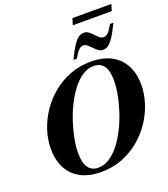

<svg xmlns="http://www.w3.org/2000/svg" viewBox="-184 -1183 1162 1325"><g transform="rotate(-20 397.0 -521.0)"><path d="M794 -460.5Q794 -393 772.2 -325.2Q750.5 -257.5 709.8 -196.8Q669 -136 611.8 -88.8Q554.5 -41.5 483.5 -14.2Q412.5 13 330.5 13Q239.5 13 178.2 -20.8Q117 -54.5 86.2 -114.8Q55.5 -175 55.5 -254.5Q55.5 -322 77.2 -389.8Q99 -457.5 139.8 -518.2Q180.5 -579 237.8 -626.2Q295 -673.5 366 -700.8Q437 -728 519 -728Q610 -728 671 -694.2Q732 -660.5 763 -600.2Q794 -540 794 -460.5ZM222.5 -162.5Q222.5 -90.5 248 -56.2Q273.5 -22 321 -22Q364.5 -22 404.2 -48Q444 -74 478 -118Q512 -162 539.5 -217.2Q567 -272.5 586.5 -332.2Q606 -392 616.5 -449Q627 -506 627 -552.5Q627 -624.5 601.5 -658.8Q576 -693 528.5 -693Q484.5 -693 445 -667Q405.5 -641 371.5 -597Q337.5 -553 310 -497.8Q282.5 -442.5 263 -382.8Q243.5 -323 233 -266Q222.5 -209 222.5 -162.5ZM759.5 -927Q729 -864 707 -831.2Q685 -798.5 666.8 -786.8Q648.5 -775 629 -775Q610.5 -775 595.2 -786.5Q580 -798 566 -813Q552 -828 538.5 -839.5Q525 -851 510 -851Q493 -851 477.5 -837Q462 -823 437 -780H412Q442.5 -843 464.5 -875.8Q486.5 -908.5 504.8 -920.2Q523 -932 543 -932Q561.5 -932 576.8 -920.5Q592 -909 605.8 -894Q619.5 -879 633.2 -867.5Q647 -856 662.5 -856Q679.5 -856 695 -870Q710.5 -884 734.5 -927ZM490 -1006 504.5 -1053.5H790.5L776 -1006Z"/></g></svg>

Font: Newsreader Display
Style: Bold Italic
Weight: 700
Italic angle: -17°
Designer: Hugues Gentile
Foundry: Production Type
Version: Version 1.001